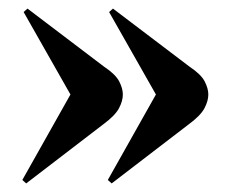

<svg xmlns="http://www.w3.org/2000/svg" viewBox="-20 -488 550 447"><path d="M41 -61 32 -69 144 -268 35 -460 44 -468 222 -333Q249 -315 257.5 -298.5Q266 -282 266 -268Q266 -253 257 -236Q248 -219 221 -199ZM240 -61 231 -69 343 -268 234 -460 243 -468 421 -333Q448 -315 456.5 -298.5Q465 -282 465 -268Q465 -253 456 -236Q447 -219 420 -199Z"/></svg>

Font: Literata 72pt
Style: Bold
Weight: 700
Designer: Latin by Veronika Burian and Jose Scaglione. Greek by Irene Vlachou. Cyrillic by Vera Evstafieva.
Foundry: TypeTogether
Version: Version 3.002